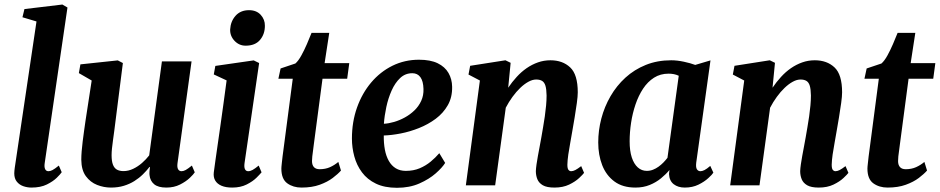

<svg xmlns="http://www.w3.org/2000/svg" viewBox="-20 -838 4248 868"><path d="M182 -100Q179.5 -83 184 -73.5Q188.5 -64 199 -64Q207 -64 217 -69Q227 -74 246 -89.5L259 -59.5Q253.5 -51 236.8 -34.5Q220 -18 191.8 -4Q163.5 10 122 10Q103.5 10 85.5 3.8Q67.5 -2.5 56 -16.8Q44.5 -31 44.5 -54.5Q44.5 -59.5 45.2 -66.5Q46 -73.5 46.8 -80.2Q47.5 -87 48.5 -91.5L145 -741L81.5 -760L90.5 -797L262 -817.5L285 -804Z M481.5 10Q449.5 10 419 -2Q388.5 -14 368.2 -41.5Q348 -69 347.5 -116Q347.5 -133.5 349.2 -154.5Q351 -175.5 353.8 -198.8Q356.5 -222 360 -245.8Q363.5 -269.5 366.5 -291.5L394.5 -474L336.5 -507.5L343.5 -547L512.5 -565L535.5 -553L502 -289Q499.5 -267.5 496.5 -245.8Q493.5 -224 490.8 -204Q488 -184 486.2 -166.8Q484.5 -149.5 484.5 -136.5Q484.5 -109.5 490.5 -93.8Q496.5 -78 508.5 -71.2Q520.5 -64.5 538.5 -64.5Q560.5 -64.5 582 -74.8Q603.5 -85 622 -101.2Q640.5 -117.5 654.5 -135.5L712 -560.5H846L782.5 -100.5Q780 -81.5 785.2 -72.8Q790.5 -64 800.5 -64Q809.5 -64 819.5 -69.5Q829.5 -75 847.5 -89.5L860.5 -59Q855.5 -50.5 838.2 -34Q821 -17.5 794 -3.8Q767 10 732 10Q695 10 676.8 -5.2Q658.5 -20.5 656 -46.5Q655.5 -49 655.5 -53.2Q655.5 -57.5 655.8 -62.5Q656 -67.5 656.8 -72.8Q657.5 -78 658 -82.5L656 -83.5Q643 -66.5 626 -49.8Q609 -33 587.5 -19.5Q566 -6 539.8 2Q513.5 10 481.5 10Z M1029.5 10Q1001 10 981.5 1.8Q962 -6.5 953 -21.8Q944 -37 946.5 -58.5Q949 -80 953.8 -112Q958.5 -144 964.2 -184.8Q970 -225.5 976.8 -272.5Q983.5 -319.5 990.5 -370.8Q997.5 -422 1004.5 -474.5L946.5 -501.5L953.5 -540L1127 -565L1151.5 -553L1085.5 -100.5Q1083 -82 1087.5 -73Q1092 -64 1102 -64Q1111.5 -64 1122 -69.8Q1132.5 -75.5 1149.5 -89.5L1162.5 -59Q1156.5 -51.5 1139.8 -34.8Q1123 -18 1095.2 -4Q1067.5 10 1029.5 10ZM1090.5 -631.5Q1061 -631.5 1040.2 -653.5Q1019.5 -675.5 1020.5 -705Q1022.5 -741.5 1045 -766.8Q1067.5 -792 1106 -792Q1139.5 -792 1158.8 -770.8Q1178 -749.5 1177.5 -721.5Q1177.5 -683.5 1155.5 -657.5Q1133.5 -631.5 1090.5 -631.5Z M1398.5 -183.5Q1396.5 -167 1394.8 -154.2Q1393 -141.5 1391.8 -131Q1390.5 -120.5 1390.5 -110Q1390.5 -92 1399.2 -82.5Q1408 -73 1425 -73Q1451 -73 1471.8 -82.2Q1492.5 -91.5 1509.5 -106L1521.5 -67Q1508 -51.5 1484.2 -33.5Q1460.5 -15.5 1425.5 -2.8Q1390.5 10 1343 10Q1305.5 10 1278.8 -9.2Q1252 -28.5 1252 -76Q1252 -79.5 1252.5 -85.5Q1253 -91.5 1254.2 -102.5Q1255.5 -113.5 1257.5 -131.5Q1259.5 -149.5 1263.5 -177L1303.5 -482H1238.5L1248.5 -528.5L1315.5 -551Q1329 -563 1342.2 -587Q1355.5 -611 1367.5 -638.8Q1379.5 -666.5 1388.5 -689.5H1468.5L1447.5 -552.5H1559L1549.5 -482H1438Z M1992.5 -101.5Q1979.5 -80.5 1949.8 -54.2Q1920 -28 1875.8 -8.5Q1831.5 11 1774.5 11Q1718.5 11 1679.5 -7.8Q1640.5 -26.5 1616.5 -58.8Q1592.5 -91 1581.8 -130.8Q1571 -170.5 1571 -211.5Q1571 -287 1594 -351.8Q1617 -416.5 1658 -465Q1699 -513.5 1754.2 -540.8Q1809.5 -568 1874 -568Q1926 -568 1958.8 -552Q1991.5 -536 2007.5 -508.2Q2023.5 -480.5 2024 -446Q2025 -398.5 2004.5 -362.5Q1984 -326.5 1949.8 -301Q1915.5 -275.5 1874 -259Q1832.5 -242.5 1791 -234.5Q1749.5 -226.5 1715 -225.5Q1714.5 -190.5 1720 -161.2Q1725.5 -132 1737.8 -110.5Q1750 -89 1769.2 -77.2Q1788.5 -65.5 1814.5 -65.5Q1849.5 -65.5 1877.2 -77.2Q1905 -89 1927 -107.2Q1949 -125.5 1966 -145.5ZM1844 -507Q1812 -507 1789 -485.2Q1766 -463.5 1750.5 -428.8Q1735 -394 1726.5 -354.2Q1718 -314.5 1715.5 -278.5Q1737 -279.5 1761.8 -286.8Q1786.5 -294 1810.2 -307Q1834 -320 1853.5 -338.8Q1873 -357.5 1884.2 -382Q1895.5 -406.5 1894.5 -436Q1893.5 -471.5 1880.5 -489.2Q1867.5 -507 1844 -507Z M2277.5 -441.5Q2295 -467.5 2315.8 -490.2Q2336.5 -513 2360.8 -529.8Q2385 -546.5 2412 -556Q2439 -565.5 2468.5 -565.5Q2523.5 -565.5 2557.8 -533.2Q2592 -501 2592 -420.5Q2592 -403 2587.8 -372.2Q2583.5 -341.5 2578 -307.8Q2572.5 -274 2567.5 -246.5Q2563.5 -221.5 2558.2 -193.5Q2553 -165.5 2549.2 -139.5Q2545.5 -113.5 2545 -93.5Q2545 -76 2550 -70Q2555 -64 2562 -64Q2570.5 -64 2580.8 -69.2Q2591 -74.5 2607.5 -87L2620.5 -56.5Q2615.5 -49.5 2598.2 -33.2Q2581 -17 2553 -3.5Q2525 10 2486.5 10Q2452 10 2434 -0.5Q2416 -11 2409.2 -28Q2402.5 -45 2402.5 -64.5Q2403 -77 2405.5 -94.8Q2408 -112.5 2411.8 -133.2Q2415.5 -154 2419.8 -176Q2424 -198 2427.5 -218Q2431 -239 2435.2 -262.8Q2439.5 -286.5 2443 -311.8Q2446.5 -337 2448.8 -361Q2451 -385 2451 -406.5Q2450.5 -435 2445.8 -450.5Q2441 -466 2430.8 -472.2Q2420.5 -478.5 2404 -478.5Q2387 -478.5 2368.5 -468.2Q2350 -458 2331.8 -440.5Q2313.5 -423 2296.8 -400Q2280 -377 2266.5 -351L2218.5 0H2086L2149.5 -474L2098 -501L2105.5 -540.5L2265 -565.5L2288.5 -554Z M3127.5 -102.5Q3125 -81 3130.8 -72.5Q3136.5 -64 3146.5 -64Q3154.5 -64 3165 -69.2Q3175.5 -74.5 3191 -88L3205 -57.5Q3200 -49 3182.2 -32.8Q3164.5 -16.5 3137.5 -3.2Q3110.5 10 3076 10Q3045.5 10 3025.8 -5.2Q3006 -20.5 3004.5 -51.5L3006.5 -69.5Q2990.5 -50 2968.2 -31.8Q2946 -13.5 2917.2 -1.8Q2888.5 10 2852.5 10Q2795 10 2757.8 -17.5Q2720.5 -45 2702.5 -91.2Q2684.5 -137.5 2684.5 -194Q2684.5 -248.5 2698.5 -302Q2712.5 -355.5 2740 -403Q2767.5 -450.5 2807.5 -487Q2847.5 -523.5 2899.5 -544.5Q2951.5 -565.5 3014.5 -565.5Q3041 -565.5 3071.5 -559Q3102 -552.5 3123 -544.5L3192 -565ZM3048.5 -495.5Q3038 -500.5 3026.5 -502.8Q3015 -505 3002.5 -505Q2965.5 -505 2936.8 -486.8Q2908 -468.5 2887.2 -437Q2866.5 -405.5 2853 -365.8Q2839.5 -326 2833 -283Q2826.5 -240 2826.5 -199Q2826.5 -156 2836.2 -126.2Q2846 -96.5 2863.5 -81Q2881 -65.5 2904 -65.5Q2919 -65.5 2932.2 -70.8Q2945.5 -76 2957.2 -84.5Q2969 -93 2979 -103.2Q2989 -113.5 2997.5 -124.5Z M3472.5 -441.5Q3490 -467.5 3510.8 -490.2Q3531.5 -513 3555.8 -529.8Q3580 -546.5 3607 -556Q3634 -565.5 3663.5 -565.5Q3718.5 -565.5 3752.8 -533.2Q3787 -501 3787 -420.5Q3787 -403 3782.8 -372.2Q3778.5 -341.5 3773 -307.8Q3767.5 -274 3762.5 -246.5Q3758.5 -221.5 3753.2 -193.5Q3748 -165.5 3744.2 -139.5Q3740.5 -113.5 3740 -93.5Q3740 -76 3745 -70Q3750 -64 3757 -64Q3765.5 -64 3775.8 -69.2Q3786 -74.5 3802.5 -87L3815.5 -56.5Q3810.5 -49.5 3793.2 -33.2Q3776 -17 3748 -3.5Q3720 10 3681.5 10Q3647 10 3629 -0.5Q3611 -11 3604.2 -28Q3597.5 -45 3597.5 -64.5Q3598 -77 3600.5 -94.8Q3603 -112.5 3606.8 -133.2Q3610.5 -154 3614.8 -176Q3619 -198 3622.5 -218Q3626 -239 3630.2 -262.8Q3634.5 -286.5 3638 -311.8Q3641.5 -337 3643.8 -361Q3646 -385 3646 -406.5Q3645.5 -435 3640.8 -450.5Q3636 -466 3625.8 -472.2Q3615.5 -478.5 3599 -478.5Q3582 -478.5 3563.5 -468.2Q3545 -458 3526.8 -440.5Q3508.5 -423 3491.8 -400Q3475 -377 3461.5 -351L3413.5 0H3281L3344.5 -474L3293 -501L3300.5 -540.5L3460 -565.5L3483.5 -554Z M4048 -183.5Q4046 -167 4044.2 -154.2Q4042.5 -141.5 4041.2 -131Q4040 -120.5 4040 -110Q4040 -92 4048.8 -82.5Q4057.5 -73 4074.5 -73Q4100.5 -73 4121.2 -82.2Q4142 -91.5 4159 -106L4171 -67Q4157.5 -51.5 4133.8 -33.5Q4110 -15.5 4075 -2.8Q4040 10 3992.5 10Q3955 10 3928.2 -9.2Q3901.5 -28.5 3901.5 -76Q3901.5 -79.5 3902 -85.5Q3902.5 -91.5 3903.8 -102.5Q3905 -113.5 3907 -131.5Q3909 -149.5 3913 -177L3953 -482H3888L3898 -528.5L3965 -551Q3978.5 -563 3991.8 -587Q4005 -611 4017 -638.8Q4029 -666.5 4038 -689.5H4118L4097 -552.5H4208.5L4199 -482H4087.5Z"/></svg>

Font: Merriweather 24pt
Style: Bold Italic
Weight: 700
Italic angle: -7.8°
Designer: Eben Sorkin
Foundry: Eben Sorkin
Version: Version 2.101